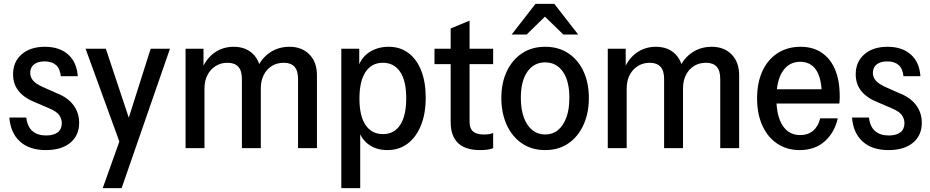

<svg xmlns="http://www.w3.org/2000/svg" viewBox="-20 -760 4772 985"><path d="M215 10Q131 10 82.5 -34Q34 -78 28 -157H115Q120 -111 146 -88Q172 -65 217 -65Q255 -65 276 -81Q297 -97 297 -128Q297 -150 284 -169Q271 -188 233 -204L163 -234Q106 -256 76.5 -292Q47 -328 47 -379Q47 -443 91.5 -481.5Q136 -520 210 -520Q285 -520 329.5 -480.5Q374 -441 379 -369H292Q288 -408 267 -426.5Q246 -445 209 -445Q174 -445 154.5 -429.5Q135 -414 135 -386Q135 -364 150 -346.5Q165 -329 201 -313L273 -281Q327 -260 356.5 -221Q386 -182 386 -130Q386 -65 340.5 -27.5Q295 10 215 10Z M507 205 607 -75 624 -104 753 -510H852L604 205ZM605 1 419 -510H523L672 -62Z M932 0V-510H1024V-402H1029V0ZM1221 0V-355Q1221 -398 1202 -418Q1183 -438 1147 -438Q1113 -438 1086 -421Q1059 -404 1044 -374.5Q1029 -345 1029 -306L1017 -408Q1039 -461 1081.5 -490.5Q1124 -520 1179 -520Q1242 -520 1280 -481Q1318 -442 1318 -375V0ZM1509 0V-355Q1509 -398 1490.5 -418Q1472 -438 1436 -438Q1401 -438 1374.5 -421.5Q1348 -405 1333 -375.5Q1318 -346 1318 -306L1298 -409Q1322 -462 1365.5 -491Q1409 -520 1465 -520Q1529 -520 1567.5 -480.5Q1606 -441 1606 -374V0Z M1967 10Q1908 10 1867 -22Q1826 -54 1815 -112L1828 -116V205H1731V-510H1823V-401L1815 -405Q1828 -460 1871.5 -490Q1915 -520 1974 -520Q2033 -520 2075.5 -488Q2118 -456 2141 -397.5Q2164 -339 2164 -259Q2164 -177 2139.5 -116.5Q2115 -56 2071 -23Q2027 10 1967 10ZM1945 -72Q2002 -72 2033 -119Q2064 -166 2064 -256Q2064 -346 2032.5 -392Q2001 -438 1944 -438Q1887 -438 1855.5 -391Q1824 -344 1824 -254Q1824 -165 1855.5 -118.5Q1887 -72 1945 -72Z M2443 10Q2367 10 2329.5 -26.5Q2292 -63 2292 -134V-614L2389 -654V-135Q2389 -101 2407 -85.5Q2425 -70 2463 -70Q2479 -70 2490.5 -72Q2502 -74 2510 -78V0Q2500 5 2482 7.5Q2464 10 2443 10ZM2209 -431V-510H2510V-431Z M2777 10Q2708 10 2657.5 -24.5Q2607 -59 2579.5 -119.5Q2552 -180 2552 -257Q2552 -335 2580 -394Q2608 -453 2658 -486.5Q2708 -520 2777 -520Q2846 -520 2896 -486.5Q2946 -453 2973.5 -394Q3001 -335 3001 -257Q3001 -180 2973.5 -119.5Q2946 -59 2896 -24.5Q2846 10 2777 10ZM2777 -70Q2815 -70 2842.5 -92.5Q2870 -115 2885.5 -157Q2901 -199 2901 -258Q2901 -345 2867.5 -392.5Q2834 -440 2777 -440Q2719 -440 2685.5 -392Q2652 -344 2652 -258Q2652 -199 2667.5 -157Q2683 -115 2711 -92.5Q2739 -70 2777 -70ZM2605 -583 2727 -740H2824L2946 -583H2870L2734 -715H2817L2682 -583Z M3098 0V-510H3190V-402H3195V0ZM3387 0V-355Q3387 -398 3368 -418Q3349 -438 3313 -438Q3279 -438 3252 -421Q3225 -404 3210 -374.5Q3195 -345 3195 -306L3183 -408Q3205 -461 3247.5 -490.5Q3290 -520 3345 -520Q3408 -520 3446 -481Q3484 -442 3484 -375V0ZM3675 0V-355Q3675 -398 3656.5 -418Q3638 -438 3602 -438Q3567 -438 3540.5 -421.5Q3514 -405 3499 -375.5Q3484 -346 3484 -306L3464 -409Q3488 -462 3531.5 -491Q3575 -520 3631 -520Q3695 -520 3733.5 -480.5Q3772 -441 3772 -374V0Z M4082 10Q4017 10 3967.5 -23Q3918 -56 3891 -116Q3864 -176 3864 -255Q3864 -336 3891.5 -395.5Q3919 -455 3969.5 -487.5Q4020 -520 4087 -520Q4150 -520 4195 -490Q4240 -460 4264 -403.5Q4288 -347 4288 -265Q4288 -256 4287.5 -247Q4287 -238 4286 -229H3928V-302H4223L4196 -268Q4196 -357 4167.5 -400Q4139 -443 4085 -443Q4028 -443 3995.5 -394.5Q3963 -346 3963 -255Q3963 -165 3995 -116Q4027 -67 4085 -67Q4125 -67 4151.5 -89.5Q4178 -112 4188 -153H4278Q4261 -79 4210.5 -34.5Q4160 10 4082 10Z M4538 10Q4454 10 4405.5 -34Q4357 -78 4351 -157H4438Q4443 -111 4469 -88Q4495 -65 4540 -65Q4578 -65 4599 -81Q4620 -97 4620 -128Q4620 -150 4607 -169Q4594 -188 4556 -204L4486 -234Q4429 -256 4399.5 -292Q4370 -328 4370 -379Q4370 -443 4414.5 -481.5Q4459 -520 4533 -520Q4608 -520 4652.5 -480.5Q4697 -441 4702 -369H4615Q4611 -408 4590 -426.5Q4569 -445 4532 -445Q4497 -445 4477.5 -429.5Q4458 -414 4458 -386Q4458 -364 4473 -346.5Q4488 -329 4524 -313L4596 -281Q4650 -260 4679.5 -221Q4709 -182 4709 -130Q4709 -65 4663.5 -27.5Q4618 10 4538 10Z"/></svg>

Font: Instrument Sans SemiCondensed Medium
Style: Regular
Weight: 500
Width: 4
Designer: Rodrigo Fuenzalida
Foundry: fragTYPE
Version: Version 1.000;gftools[0.9.28]